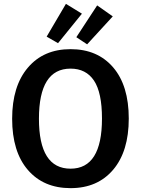

<svg xmlns="http://www.w3.org/2000/svg" viewBox="-20 -961 731 996"><path d="M322 -941 405 -890 281 -737 222 -771ZM484 -933 565 -876 432 -731 376 -768ZM648 -346Q648 -176 567 -80.5Q486 15 346 15Q206 15 124.5 -79.5Q43 -174 43 -345Q43 -514 124.5 -610Q206 -706 346 -706Q486 -706 567 -611.5Q648 -517 648 -346ZM346 -605Q182 -605 182 -345Q182 -86 346 -86Q509 -86 509 -346Q509 -481 467.5 -543Q426 -605 346 -605Z"/></svg>

Font: FiraGO Medium
Style: Regular
Weight: 500
Designer: bBox Type
Foundry: bBox Type GmbH
Version: Version 1.001;PS 001.001;hotconv 1.0.88;makeotf.lib2.5.64775